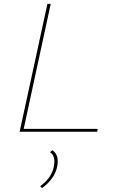

<svg xmlns="http://www.w3.org/2000/svg" viewBox="-20 -678 603 988"><path d="M102 -15H483L480 0H81L224 -658H241ZM250 95Q286 120 274 180Q261 243 196 290L187 280Q246 237 257 179Q268 125 237 105Z"/></svg>

Font: EauTestText Thin
Style: Italic
Weight: 250
Italic angle: -12°
Designer: Christian Thalmann (Catharsis Fonts)
Version: Version 0.001;PS 000.001;hotconv 1.0.88;makeotf.lib2.5.64775